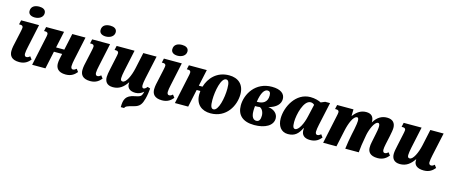

<svg xmlns="http://www.w3.org/2000/svg" viewBox="-55 -1552 6049 2567"><g transform="rotate(15 2969.5 -268.0)"><path d="M224 -620C283 -620 339 -651 339 -709C339 -758 295 -776 248 -776C191 -776 135 -754 135 -686C135 -641 175 -620 224 -620ZM177 10C257 10 298 -27 330 -65L301 -103C284 -88 271 -80 252 -80C235 -80 224 -95 224 -119C224 -142 230 -177 239 -217L307 -536H59L46 -477H65C91 -477 102 -464 102 -446C102 -432 97 -411 91 -381L46 -174C42 -153 39 -128 39 -106C39 -47 68 10 177 10Z M820 10C900 10 941 -27 973 -65L945 -103C927 -88 914 -80 896 -80C879 -80 868 -95 868 -119C868 -146 874 -178 882 -217L950 -536H767L718 -307H604L653 -536H405L392 -477H410C437 -477 447 -464 447 -446C447 -433 443 -411 436 -381L355 0H539L591 -244H705L690 -174C685 -153 682 -128 682 -106C682 -47 712 10 820 10Z M1207 -620C1266 -620 1322 -651 1322 -709C1322 -758 1278 -776 1231 -776C1174 -776 1118 -754 1118 -686C1118 -641 1158 -620 1207 -620ZM1160 10C1240 10 1281 -27 1313 -65L1284 -103C1267 -88 1254 -80 1235 -80C1218 -80 1207 -95 1207 -119C1207 -142 1213 -177 1222 -217L1290 -536H1042L1029 -477H1048C1074 -477 1085 -464 1085 -446C1085 -432 1080 -411 1074 -381L1029 -174C1025 -153 1022 -128 1022 -106C1022 -47 1051 10 1160 10Z M1474 10C1560 10 1617 -34 1666 -107H1670C1669 -102 1669 -97 1669 -87C1669 -33 1706 5 1784 5C1832 5 1868 -15 1896 -41C1892 -22 1887 -2 1878 12C1863 33 1843 40 1786 51C1668 74 1646 134 1646 240H1693C1699 215 1729 203 1811 183C1895 163 1916 120 1937 44C1951 -4 1958 -71 1961 -102L1923 -114C1907 -93 1890 -80 1874 -80C1860 -80 1851 -95 1851 -119C1851 -141 1856 -174 1865 -217L1934 -536H1750L1702 -312C1678 -202 1629 -97 1581 -97C1558 -97 1551 -112 1551 -136C1551 -161 1557 -196 1566 -241L1629 -536H1381L1368 -477H1387C1413 -477 1424 -464 1424 -446C1424 -433 1419 -411 1413 -381L1378 -217C1367 -166 1360 -128 1360 -101C1360 -42 1387 10 1474 10Z M2200 -620C2259 -620 2315 -651 2315 -709C2315 -758 2271 -776 2224 -776C2167 -776 2111 -754 2111 -686C2111 -641 2151 -620 2200 -620ZM2153 10C2233 10 2274 -27 2306 -65L2277 -103C2260 -88 2247 -80 2228 -80C2211 -80 2200 -95 2200 -119C2200 -142 2206 -177 2215 -217L2283 -536H2035L2022 -477H2041C2067 -477 2078 -464 2078 -446C2078 -432 2073 -411 2067 -381L2022 -174C2018 -153 2015 -128 2015 -106C2015 -47 2044 10 2153 10Z M2331 0H2515L2567 -244H2618C2616 -228 2615 -212 2615 -196C2615 -59 2702 10 2824 10C3045 10 3147 -182 3147 -340C3147 -477 3061 -546 2938 -546C2768 -546 2668 -432 2631 -307H2580L2629 -536H2381L2368 -477H2386C2413 -477 2423 -464 2423 -446C2423 -432 2419 -411 2412 -381ZM2850 -52C2817 -52 2804 -87 2804 -169C2804 -296 2842 -483 2912 -483C2945 -483 2959 -450 2959 -367C2959 -239 2919 -52 2850 -52Z M3430 10C3578 10 3686 -49 3686 -148C3686 -213 3633 -262 3552 -271C3658 -299 3711 -354 3711 -425C3711 -496 3653 -546 3530 -546C3303 -546 3190 -356 3190 -198C3190 -68 3268 10 3430 10ZM3487 -483C3513 -483 3529 -466 3529 -424C3529 -326 3461 -300 3393 -300H3384C3403 -429 3442 -483 3487 -483ZM3442 -52C3407 -52 3372 -79 3372 -170C3372 -189 3373 -209 3376 -238C3406 -238 3422 -239 3439 -242C3471 -235 3498 -188 3498 -138C3498 -87 3484 -52 3442 -52Z M3896 10C3994 10 4039 -40 4079 -121H4084C4083 -113 4083 -105 4083 -93C4083 -30 4121 10 4203 10C4284 10 4325 -27 4357 -65L4329 -103C4311 -88 4298 -80 4280 -80C4263 -80 4252 -95 4252 -119C4252 -145 4258 -178 4266 -217L4335 -536H4268L4211 -512C4181 -529 4124 -546 4063 -546C3860 -546 3750 -328 3750 -168C3750 -67 3800 10 3896 10ZM3973 -80C3950 -80 3936 -99 3936 -167C3936 -273 3987 -480 4083 -480C4098 -480 4119 -475 4135 -458L4096 -288C4073 -182 4021 -80 3973 -80Z M5137 10C5215 10 5258 -27 5290 -65L5262 -103C5244 -88 5231 -80 5213 -80C5196 -80 5185 -95 5185 -119C5185 -139 5188 -163 5196 -200L5221 -316C5231 -365 5239 -408 5239 -435C5239 -497 5207 -546 5123 -546C5046 -546 4988 -508 4943 -434H4940C4941 -437 4941 -442 4941 -445C4939 -505 4909 -546 4835 -546C4767 -546 4711 -514 4660 -446H4657L4659 -536H4433L4420 -477H4438C4465 -477 4475 -464 4475 -446C4475 -433 4471 -412 4464 -381L4383 0H4567L4617 -233C4638 -332 4683 -447 4734 -447C4755 -447 4756 -420 4756 -399C4756 -384 4752 -344 4740 -286L4724 -210C4711 -145 4696 -67 4689 0H4876C4881 -67 4892 -140 4903 -196L4912 -248C4926 -322 4974 -447 5024 -447C5046 -447 5048 -420 5048 -399C5048 -370 5038 -320 5031 -287L5008 -174C5002 -150 5000 -124 5000 -100C5000 -45 5029 10 5137 10Z M5447 10C5533 10 5589 -34 5639 -107H5643C5642 -102 5642 -97 5642 -87C5642 -29 5685 10 5776 10C5856 10 5897 -27 5929 -65L5901 -103C5885 -88 5871 -80 5854 -80C5834 -80 5823 -94 5823 -117C5823 -142 5830 -177 5838 -217L5907 -536H5723L5675 -312C5651 -202 5601 -97 5554 -97C5531 -97 5524 -112 5524 -136C5524 -159 5530 -197 5539 -241L5602 -536H5354L5341 -477H5360C5386 -477 5397 -464 5397 -446C5397 -431 5392 -411 5386 -381L5351 -217C5341 -174 5333 -131 5333 -101C5333 -42 5361 10 5447 10Z"/></g></svg>

Font: Noto Serif SemiCondensed Black
Style: Italic
Weight: 900
Width: 4
Italic angle: -12°
Designer: Monotype Design Team
Foundry: Monotype Imaging Inc.
Version: Version 2.014